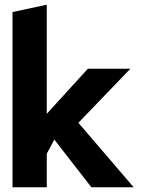

<svg xmlns="http://www.w3.org/2000/svg" viewBox="-20 -783 597 813"><path d="M546 10 312 -263 532 -492H352L178 -301V-763L33 -732V10H178V-132L210 -192L367 10Z"/></svg>

Font: Bluebird
Style: SfBdNrw
Weight: 700
Designer: Jasper
Foundry: Cannot Into Space Fonts
Version: Version 0.98